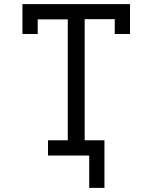

<svg xmlns="http://www.w3.org/2000/svg" viewBox="-20 -755 740 932"><path d="M413 157V0H213V-74H309V-661H163V-590H89V-735H611V-590H537V-662H391V-74H487V157Z"/></svg>

Font: Iosevka Etoile
Style: Regular
Weight: 400
Designer: Belleve Invis
Foundry: Belleve Invis
Version: Version 33.2.4